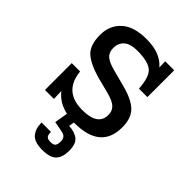

<svg xmlns="http://www.w3.org/2000/svg" viewBox="-237 -694 1043 1043"><g transform="rotate(45 284.0 -172.5)"><path d="M417 -572 418 -526Q367 -586 261 -586Q163 -586 114 -541Q65 -496 65 -424Q65 -346 102 -311.5Q139 -277 222 -253L320 -228Q367 -215 386 -196.5Q405 -178 405 -148Q405 -66 286 -66Q143 -66 129 -206H65V0H134L132 -59Q172 -8 241 7L228 84L282 94Q306 98 315 108Q324 118 324 138Q324 158 317 168.5Q310 179 286 179Q263 179 256 169Q249 159 249 138H177Q177 186 201 213.5Q225 241 284 241Q345 241 368.5 215.5Q392 190 392 141Q392 89 367.5 68.5Q343 48 296 45L301 14H305Q506 14 506 -153Q506 -224 469 -259.5Q432 -295 351 -316L253 -342Q207 -354 186.5 -372Q166 -390 166 -424Q166 -461 191 -483.5Q216 -506 270 -506Q351 -506 383.5 -479Q416 -452 421 -366H486V-572Z"/></g></svg>

Font: Glegoo
Style: Bold
Weight: 700
Version: Version 2.0.1; ttfautohint (v0.9) -r 48 -G 60